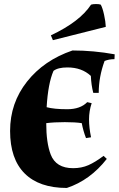

<svg xmlns="http://www.w3.org/2000/svg" viewBox="-20 -916 588 951"><path d="M342 -83Q384 -83 418 -98Q452 -113 493 -144L509 -129Q426 -23 311 15Q174 15 102 -57Q30 -129 30 -267.5Q30 -406 114 -512Q198 -618 339 -666Q443 -666 548 -647L547 -623Q520 -623 498 -614Q469 -535 469 -456H442Q432 -494 430 -540Q385 -582 314 -582Q267 -582 245 -565Q218 -503 211 -385Q248 -375 313 -375Q378 -375 412 -410L434 -405Q421 -366 421 -325Q421 -284 431 -236L406 -232Q392 -268 385 -306Q354 -311 301 -311Q248 -311 209 -306Q209 -209 231 -151Q257 -83 342 -83ZM431 -893Q440 -896 456 -896Q472 -896 479 -893Q488 -877 495.5 -843Q503 -809 504 -783L242 -717L232 -741Q375 -808 431 -893Z"/></svg>

Font: Almendra
Style: Bold
Weight: 700
Designer: Ana Sanfelippo
Foundry: Ana Sanfelippo
Version: Version 1.004